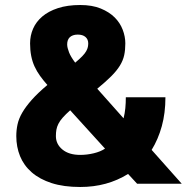

<svg xmlns="http://www.w3.org/2000/svg" viewBox="-20 -733 750 766"><path d="M300 13Q234 13 186 -2.5Q138 -18 106.5 -45.5Q75 -73 60 -110Q45 -147 45 -190Q45 -214 50 -237Q55 -260 69 -284Q83 -308 107 -335Q131 -362 169 -394Q153 -412 140 -430Q127 -448 118 -467.5Q109 -487 104.5 -510Q100 -533 100 -560Q100 -591 112 -618.5Q124 -646 148.5 -667Q173 -688 211 -700.5Q249 -713 300 -713Q348 -713 382 -699Q416 -685 437.5 -663.5Q459 -642 469.5 -614.5Q480 -587 480 -560Q480 -534 475.5 -513Q471 -492 458.5 -471.5Q446 -451 424 -429Q402 -407 368 -379L473 -261Q478 -281 480 -301.5Q482 -322 482 -345H640Q640 -282 625.5 -229.5Q611 -177 585 -135L705 0H527L491 -39Q449 -13 401.5 0Q354 13 300 13ZM300 -115Q327 -115 354 -121.5Q381 -128 399 -140L260 -293Q242 -277 230.5 -264Q219 -251 213 -239Q207 -227 205 -215.5Q203 -204 203 -190Q203 -158 229 -136.5Q255 -115 300 -115ZM280 -483Q298 -498 308.5 -509Q319 -520 324 -529Q329 -538 330.5 -545.5Q332 -553 332 -560Q332 -576 321 -585.5Q310 -595 290 -595Q279 -595 271 -592Q263 -589 258 -584Q253 -579 250.5 -572Q248 -565 248 -556Q248 -549 250 -541Q252 -533 255.5 -524Q259 -515 265 -505Q271 -495 280 -483Z"/></svg>

Font: Golos Text VF
Style: Regular
Weight: 400
Designer: A.Korolkova, Vitaly Kuzmin
Foundry: ParaType Ltd
Version: Version 2.003